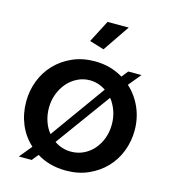

<svg xmlns="http://www.w3.org/2000/svg" viewBox="-110 -820 822 920"><g transform="rotate(15 301.0 -360.0)"><path d="M66 3 117 -59Q75 -97 53.5 -149Q32 -201 32 -261Q32 -315 51 -364.5Q70 -414 105.5 -451Q141 -488 190.5 -510Q240 -532 301 -532Q342 -532 377 -522Q412 -512 442 -494L467 -526H533L482 -464Q524 -426 547 -373.5Q570 -321 570 -261Q570 -207 551 -157.5Q532 -108 496.5 -71Q461 -34 411.5 -12Q362 10 301 10Q218 10 156 -29L130 3ZM301 -84Q334 -84 362.5 -97.5Q391 -111 412 -135Q433 -159 445 -191Q457 -223 457 -261Q457 -296 446 -327Q435 -358 416 -382L218 -110Q255 -84 301 -84ZM145 -260Q145 -225 155.5 -194Q166 -163 185 -140L381 -413Q343 -438 301 -438Q269 -438 240.5 -424Q212 -410 191 -386Q170 -362 157.5 -329.5Q145 -297 145 -260ZM325 -598 253 -620 310 -730H415Z"/></g></svg>

Font: IngvarSans
Style: Regular
Weight: 600
Version: Version 3.000